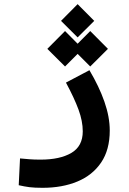

<svg xmlns="http://www.w3.org/2000/svg" viewBox="-20 -671 626 931"><path d="M186.5 239.7Q147.5 239.7 122.8 236.6Q98.1 233.4 70.8 227.1L77.1 97.2Q105 99.6 124.5 101.3Q144 103 176.8 103Q270.5 103 325.9 70.6Q381.3 38.1 381.3 -34.2Q381.3 -83.5 360.6 -139.9Q339.8 -196.3 299.8 -270.5L413.6 -330.6Q460.4 -252 486.3 -178Q512.2 -104 512.2 -38.1Q512.2 55.2 470.5 116.9Q428.7 178.7 355.2 209.2Q281.7 239.7 186.5 239.7ZM417.5 -348.6 356.4 -409.7 295.4 -348.6 209.5 -434.1 295.4 -520.5 356.4 -459 417.5 -520.5 503.4 -434.1ZM356.4 -489.7 275.9 -569.8 356.4 -650.9 437 -569.8Z"/></svg>

Font: Cascadia Mono PL
Style: Bold
Weight: 700
Monospace: yes
Designer: Aaron Bell
Foundry: Saja Typeworks
Version: Version 2404.023; ttfautohint (v1.8.4)